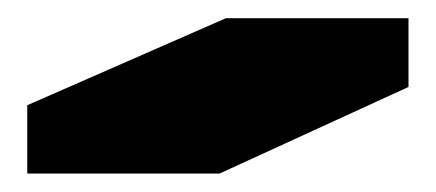

<svg xmlns="http://www.w3.org/2000/svg" viewBox="-20 -910 477 210"><path d="M426.8 -890.1V-814.9L220.2 -720.2H9.8V-794.9L227.1 -890.1Z"/></svg>

Font: Nastup Basic
Style: Regular
Weight: 400
Designer: Maksym Kobuzan
Foundry: Zakznak
Version: Version 1.020;FEAKit 1.0